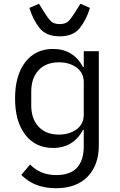

<svg xmlns="http://www.w3.org/2000/svg" viewBox="-20 -788 640 1020"><path d="M505 -17Q505 90 445 151Q385 212 278 212Q162 212 93 141L140 86Q194 142 279 142Q352 142 388.5 103.5Q425 65 425 -12V-98H421Q396 -51 356 -26.5Q316 -2 262 -2Q168 -2 114 -72.5Q60 -143 60 -265Q60 -387 114 -457.5Q168 -528 262 -528Q316 -528 356 -503.5Q396 -479 421 -432H425V-516H505ZM425 -179V-351Q425 -401 387 -429Q349 -457 293 -457Q224 -457 185 -415Q146 -373 146 -302V-228Q146 -157 185 -115Q224 -73 293 -73Q349 -73 387 -101Q425 -129 425 -179ZM136 -746 187 -768 208 -734 210 -731Q236 -689 251.5 -674.5Q267 -660 297 -660Q327 -660 342.5 -674.5Q358 -689 384 -731L386 -734L407 -768L458 -746Q438 -681 403 -638Q368 -595 297 -595Q226 -595 191 -638Q156 -681 136 -746Z"/></svg>

Font: iA Writer Duo V
Style: Regular
Weight: 400
Designer: Mike Abbink, Paul van der Laan, Pieter van Rosmalen, Oliver Reichenstein
Foundry: Information Architects Inc.
Version: Version 2.000